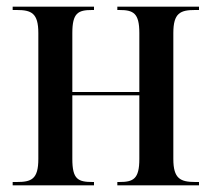

<svg xmlns="http://www.w3.org/2000/svg" viewBox="-20 -556 635 576"><path d="M18 0H262V-10H258C214 -10 197 -18 197 -79V-270H398V-79C398 -19 380 -10 338 -10H332V0H577V-10H566C521 -10 500 -20 500 -79V-457C500 -517 521 -526 565 -526H577V-536H332V-526H338C380 -526 398 -517 398 -457V-280H197V-457C197 -517 214 -526 256 -526H262V-536H18V-526H30C74 -526 95 -517 95 -457V-79C95 -18 74 -10 30 -10H18Z"/></svg>

Font: Noto Serif Display Condensed Medium
Style: Regular
Weight: 500
Width: 3
Designer: Monotype Design Team
Foundry: Monotype Imaging Inc.
Version: Version 2.009